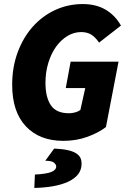

<svg xmlns="http://www.w3.org/2000/svg" viewBox="-20 -682 640 946"><path d="M292 12Q175 12 107.5 -59.5Q40 -131 40 -264Q40 -351 67 -424Q94 -497 141 -550Q188 -603 251.5 -632.5Q315 -662 388 -662Q453 -662 500 -634.5Q547 -607 576 -556L468 -472Q450 -499 429.5 -511.5Q409 -524 380 -524Q344 -524 312 -504.5Q280 -485 256 -451.5Q232 -418 218 -372Q204 -326 204 -274Q204 -203 230.5 -163.5Q257 -124 320 -124Q334 -124 349.5 -128Q365 -132 376 -140L400 -248H304L328 -378H564L502 -56Q464 -27 409.5 -7.5Q355 12 292 12ZM149 244 152 178Q210 175 233.5 165Q257 155 257 138Q257 129 246 119.5Q235 110 203 110L247 50Q289 52 315 58Q341 64 356 74Q371 84 376.5 96.5Q382 109 382 124Q382 155 364.5 177Q347 199 315.5 213.5Q284 228 241.5 235.5Q199 243 149 244Z"/></svg>

Font: Source Code Pro Black
Style: Italic
Weight: 900
Italic angle: -11°
Monospace: yes
Designer: Paul D. Hunt, Teo Tuominen
Foundry: Adobe Systems Incorporated
Version: Version 1.050;PS 1.000;hotconv 16.6.51;makeotf.lib2.5.65220